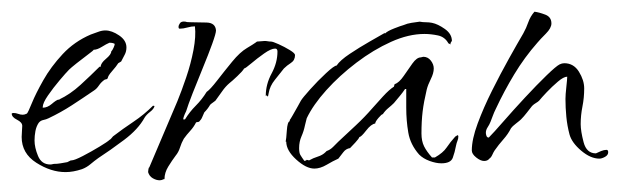

<svg xmlns="http://www.w3.org/2000/svg" viewBox="-20 -289 1059 328"><path d="M92 5Q67 5 42 -11Q17 -27 17 -55Q17 -60 17.5 -65Q18 -70 18 -74Q18 -80 9 -84.5Q0 -89 0 -95Q1 -96 3 -96Q7 -96 11 -94.5Q15 -93 19 -93Q22 -93 26 -95Q28 -97 34.5 -113Q41 -129 54 -152Q67 -175 87 -196.5Q107 -218 135 -230Q141 -232 147.5 -234.5Q154 -237 160 -237Q171 -237 183.5 -228.5Q196 -220 196 -208Q196 -201 193 -195.5Q190 -190 187 -184L182 -181Q179 -176 171.5 -167.5Q164 -159 164 -155Q164 -155 163.5 -155Q163 -155 163 -154L159 -153Q153 -149 149 -143Q145 -137 140 -134Q121 -121 102.5 -109Q84 -97 63 -87Q59 -85 54 -84Q49 -83 46 -79Q42 -73 40.5 -65Q39 -57 39 -49Q39 -37 45 -22.5Q51 -8 66 -8Q68 -8 69.5 -8.5Q71 -9 72 -9Q78 -9 83.5 -10Q89 -11 95 -12L101 -15H102Q107 -15 121.5 -22.5Q136 -30 150 -38.5Q164 -47 167 -50Q169 -51 170.5 -53Q172 -55 173 -56Q190 -69 208 -81Q226 -93 242 -109V-108H244Q243 -103 236.5 -98Q230 -93 227 -88Q216 -68 192 -50Q168 -32 148 -19Q141 -14 134.5 -8.5Q128 -3 120 0Q105 5 92 5ZM53 -105Q61 -105 68.5 -111.5Q76 -118 80 -119L81 -118V-119Q100 -128 117.5 -144Q135 -160 150 -175H152Q152 -181 161 -188.5Q170 -196 170 -201Q172 -203 174 -207.5Q176 -212 176 -214Q173 -216 167 -216Q162 -214 154 -209Q146 -204 140 -204Q140 -203 130.5 -196Q121 -189 111 -181Q101 -173 98 -170Q93 -165 82 -152Q71 -139 62 -126Q53 -113 53 -106Z M253 19Q247 19 241 15.5Q235 12 233 5Q233 4 233.5 0.5Q234 -3 235 -3L283 -116Q290 -133 298 -156.5Q306 -180 310.5 -203.5Q315 -227 313 -244Q307 -244 300 -242Q293 -240 287 -240Q285 -240 285 -243Q285 -246 287.5 -249.5Q290 -253 297 -252Q299 -251 306 -251Q318 -251 333 -250.5Q348 -250 349 -237Q349 -232 342.5 -214Q336 -196 326.5 -173Q317 -150 309 -129.5Q301 -109 298 -99Q293 -89 293 -85H296Q304 -98 314.5 -108.5Q325 -119 333 -132Q339 -136 351 -151.5Q363 -167 376.5 -183.5Q390 -200 402 -207Q404 -208 411 -212.5Q418 -217 419 -218Q422 -218 425.5 -218.5Q429 -219 432 -219Q435 -219 437.5 -218.5Q440 -218 443 -218Q446 -218 456 -213.5Q466 -209 475 -203.5Q484 -198 484 -195Q484 -186 477 -181.5Q470 -177 465 -172Q458 -163 449.5 -152.5Q441 -142 439 -130L438 -125L437 -124Q437 -124 436.5 -125Q436 -126 435 -126L434 -125Q434 -145 444 -163.5Q454 -182 454 -201Q454 -206 450 -206Q443 -206 431 -197.5Q419 -189 409 -180.5Q399 -172 397 -172Q395 -168 385.5 -159Q376 -150 372 -147Q365 -141 359.5 -133Q354 -125 348 -117Q347 -116 344 -114Q341 -112 339 -110Q335 -103 329 -97Q327 -93 325.5 -89Q324 -85 320 -81L315 -80Q311 -72 305 -65.5Q299 -59 294 -52Q290 -45 287.5 -37Q285 -29 280 -23Q274 -15 267.5 -4.5Q261 6 261 17H260Q256 19 253 19Z M517 -1Q503 -1 486 -16.5Q469 -32 469 -47H468Q469 -51 470 -66Q471 -81 475 -82V-84Q476 -85 480 -92Q484 -99 488.5 -107Q493 -115 494 -117Q497 -122 510 -136.5Q523 -151 537 -164Q551 -177 555 -177Q561 -186 577.5 -197Q594 -208 611.5 -218Q629 -228 636 -232V-233L637 -232H638Q642 -236 653.5 -240.5Q665 -245 669 -246Q676 -249 683 -250Q690 -251 697 -252Q702 -251 707.5 -251Q713 -251 718 -250Q728 -248 740 -239.5Q752 -231 752 -219Q751 -218 750 -216Q749 -214 750 -213L746 -215Q740 -226 728 -228.5Q716 -231 705 -231Q678 -231 648 -217.5Q618 -204 589 -182Q560 -160 537.5 -135Q515 -110 504 -87L501 -75Q499 -65 495 -56Q491 -47 491 -36Q491 -28 493 -24.5Q495 -21 500 -14L502 -15V-14L504 -16L508 -15Q515 -19 523 -21.5Q531 -24 536 -29L538 -31Q544 -33 549 -38Q554 -43 558 -47Q573 -61 588 -75Q603 -89 616 -104Q623 -112 634 -124Q645 -136 653 -141L654 -145Q662 -148 669.5 -159Q677 -170 684.5 -180.5Q692 -191 699 -191L703 -192Q711 -192 716 -185.5Q721 -179 721 -172Q721 -164 716 -154Q711 -144 709 -136Q704 -115 702 -98.5Q700 -82 700 -61Q700 -48 704.5 -39Q709 -30 718 -20H723Q737 -28 743 -37Q749 -46 758 -56Q759 -56 760 -57Q761 -58 761 -58Q763 -58 763 -56Q763 -52 761.5 -48.5Q760 -45 759 -40Q757 -29 753.5 -19.5Q750 -10 734 -10Q725 -10 714 -14Q703 -18 696 -25Q681 -42 677.5 -62.5Q674 -83 674 -105V-137H672Q668 -131 663 -125Q658 -119 653 -113Q649 -109 643.5 -104.5Q638 -100 634 -94Q632 -94 626.5 -87.5Q621 -81 621 -78Q614 -77 605.5 -66Q597 -55 594 -55Q593 -52 587 -45.5Q581 -39 578 -36Q571 -35 566.5 -29Q562 -23 558 -18Q549 -14 538 -7.5Q527 -1 517 -1Z M807 -14Q801 -14 793.5 -20Q786 -26 786 -32Q786 -51 796 -78Q806 -105 820.5 -134Q835 -163 849.5 -189Q864 -215 874 -232Q879 -241 882.5 -251Q886 -261 893 -269Q901 -268 911.5 -264Q922 -260 922 -249Q922 -241 912.5 -231.5Q903 -222 898 -216Q876 -191 858.5 -162Q841 -133 827 -103Q824 -97 822 -91.5Q820 -86 818 -81Q816 -76 813 -71.5Q810 -67 810 -62Q810 -60 811 -57Q812 -54 815 -54Q823 -62 840 -81.5Q857 -101 877 -122.5Q897 -144 913.5 -160Q930 -176 936 -179Q938 -180 940 -180.5Q942 -181 944 -181Q960 -181 969 -166.5Q978 -152 978 -138Q978 -122 975 -107Q972 -92 972 -77Q972 -65 977 -46Q982 -27 998 -27Q1002 -29 1007 -31Q1012 -33 1016 -33Q1019 -33 1019 -29Q1019 -24 1013.5 -21Q1008 -18 1004 -18Q989 -18 973 -31.5Q957 -45 953 -59Q949 -74 947.5 -89.5Q946 -105 946 -120Q946 -127 947.5 -140.5Q949 -154 949 -158Q943 -158 933 -149.5Q923 -141 914 -131.5Q905 -122 901 -117Q899 -115 895.5 -113Q892 -111 889 -108Q885 -103 880 -96.5Q875 -90 870 -85Q868 -83 861.5 -78Q855 -73 853 -70Q848 -60 840 -51Q832 -42 825 -32Q823 -29 821 -24.5Q819 -20 816 -18Q813 -14 807 -14Z"/></svg>

Font: Qwitcher Grypen
Style: Regular
Weight: 400
Designer: Robert E. Leuschke
Foundry: Robert E. Leuschke
Version: Version 1.100; ttfautohint (v1.8.3)